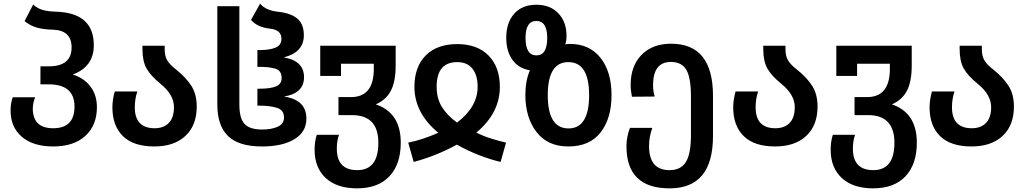

<svg xmlns="http://www.w3.org/2000/svg" viewBox="-20 -794 5629 1054"><path d="M272 10Q385 10 448.5 -48Q512 -106 512 -206Q512 -272 476.5 -319Q441 -366 379 -385Q495 -427 495 -546Q495 -724 286 -730Q246 -731 217 -738.5Q188 -746 162 -769L115 -678Q147 -652 184 -642Q221 -632 272 -631Q373 -627 373 -534Q373 -430 249 -430H202V-331H247Q389 -331 389 -209Q389 -90 272 -90Q162 -90 160 -195Q160 -230 173 -260H50Q38 -227 38 -188Q38 -96 100 -43Q162 10 272 10Z M827 10Q936 10 998 -48Q1060 -106 1060 -209Q1060 -276 1031 -322Q1002 -368 947 -412Q913 -438 898.5 -462Q884 -486 884 -522V-543H762V-525Q762 -458 784.5 -418Q807 -378 861 -334Q935 -274 935 -206Q935 -148 906.5 -119Q878 -90 829 -90Q720 -90 720 -205Q720 -252 734 -292H610Q597 -246 597 -205Q597 -103 655 -46.5Q713 10 827 10Z M1418 10Q1531 10 1596.5 -30Q1662 -70 1662 -143Q1662 -246 1539 -264Q1649 -282 1649 -370Q1649 -460 1538 -479Q1648 -507 1648 -600Q1648 -663 1611.5 -692.5Q1575 -722 1510 -729Q1438 -736 1408 -774L1358 -685Q1391 -645 1460 -637Q1525 -631 1525 -581Q1525 -546 1492.5 -532.5Q1460 -519 1404 -519H1393V-427H1405Q1460 -427 1493 -416.5Q1526 -406 1526 -366Q1526 -332 1494.5 -319.5Q1463 -307 1404 -307H1393V-214H1406Q1462 -214 1500.5 -202Q1539 -190 1539 -149Q1539 -114 1505 -98.5Q1471 -83 1419 -83Q1351 -83 1322.5 -113.5Q1294 -144 1294 -221V-760H1173V-220Q1173 -105 1231.5 -47.5Q1290 10 1418 10Z M1940 240Q2055 240 2117.5 174Q2180 108 2180 -11Q2180 -175 2043 -221Q2100 -246 2126 -296.5Q2152 -347 2152 -434V-543H1738V-377H1852V-444H2032V-416Q2032 -261 1907 -261H1838V-162H1913Q2057 -162 2057 -10Q2057 140 1941 140Q1829 140 1829 22Q1829 -21 1841 -54H1719Q1707 -18 1707 28Q1707 127 1768.5 183.5Q1830 240 1940 240Z M2251 95Q2375 62 2488 0Q2604 65 2728 95L2758 -11Q2719 -20 2676 -33.5Q2633 -47 2595 -66Q2724 -174 2724 -317Q2724 -426 2662 -489Q2600 -552 2490 -552Q2379 -552 2317 -489.5Q2255 -427 2255 -317Q2255 -174 2386 -65Q2297 -26 2221 -11ZM2489 -121Q2434 -161 2405.5 -207.5Q2377 -254 2377 -318Q2377 -453 2490 -453Q2545 -453 2573.5 -417Q2602 -381 2602 -318Q2602 -207 2489 -121Z M3100 10Q3217 10 3277 -67Q3337 -144 3337 -272Q3337 -400 3276.5 -476.5Q3216 -553 3108 -553Q3094 -553 3083 -550Q3090 -571 3090 -597Q3090 -674 3045 -721Q3000 -768 2925 -768Q2846 -768 2802.5 -718.5Q2759 -669 2759 -586Q2759 -515 2792 -467Q2825 -419 2889 -408Q2864 -350 2864 -273Q2864 -149 2925 -69.5Q2986 10 3100 10ZM2925 -490Q2865 -490 2865 -586Q2865 -679 2924 -679Q2984 -679 2984 -586Q2984 -490 2925 -490ZM3101 -89Q2987 -89 2987 -272Q2987 -453 3100 -453Q3214 -453 3214 -272Q3214 -89 3101 -89Z M3656 240Q3894 240 3894 -47V-268Q3894 -554 3664 -554Q3562 -554 3502 -493Q3442 -432 3442 -327Q3442 -310 3444 -294.5Q3446 -279 3449 -263L3574 -264Q3565 -292 3565 -326Q3565 -454 3663 -454Q3722 -454 3747.5 -411Q3773 -368 3773 -264V-54Q3773 50 3745.5 95Q3718 140 3655 140Q3543 140 3543 7Q3543 -43 3561 -92H3438Q3419 -41 3419 9Q3419 240 3656 240Z M4235 10Q4344 10 4406 -48Q4468 -106 4468 -209Q4468 -276 4439 -322Q4410 -368 4355 -412Q4321 -438 4306.5 -462Q4292 -486 4292 -522V-543H4170V-525Q4170 -458 4192.5 -418Q4215 -378 4269 -334Q4343 -274 4343 -206Q4343 -148 4314.5 -119Q4286 -90 4237 -90Q4128 -90 4128 -205Q4128 -252 4142 -292H4018Q4005 -246 4005 -205Q4005 -103 4063 -46.5Q4121 10 4235 10Z M4773 240Q4888 240 4950.5 174Q5013 108 5013 -11Q5013 -175 4876 -221Q4933 -246 4959 -296.5Q4985 -347 4985 -434V-543H4571V-377H4685V-444H4865V-416Q4865 -261 4740 -261H4671V-162H4746Q4890 -162 4890 -10Q4890 140 4774 140Q4662 140 4662 22Q4662 -21 4674 -54H4552Q4540 -18 4540 28Q4540 127 4601.5 183.5Q4663 240 4773 240Z M5313 10Q5422 10 5484 -48Q5546 -106 5546 -209Q5546 -276 5517 -322Q5488 -368 5433 -412Q5399 -438 5384.5 -462Q5370 -486 5370 -522V-543H5248V-525Q5248 -458 5270.5 -418Q5293 -378 5347 -334Q5421 -274 5421 -206Q5421 -148 5392.5 -119Q5364 -90 5315 -90Q5206 -90 5206 -205Q5206 -252 5220 -292H5096Q5083 -246 5083 -205Q5083 -103 5141 -46.5Q5199 10 5313 10Z"/></svg>

Font: Noto Sans Georgian SemiCondensed Semi
Style: Regular
Weight: 600
Width: 4
Designer: Monotype Design Team
Foundry: Monotype Imaging Inc.
Version: Version 1.901